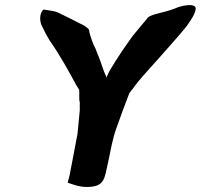

<svg xmlns="http://www.w3.org/2000/svg" viewBox="-20 -737 798 763"><path d="M152 -698C140 -688 135 -660 145 -637L160 -607V-606C165 -598 170 -589 178 -575C215 -523 254 -453 284 -397C289 -389 296 -380 295 -377V-376V-348C295 -342 295 -337 297 -330V-301V-298L288 -205L257 -42C256 -38 251 -20 250 -15L249 -11C270 -4 294 6 325 6C398 6 395 -29 410 -94C420 -141 427 -185 443 -229C461 -279 475 -318 494 -367L509 -386C530 -417 567 -456 608 -502C652 -552 688 -591 725 -637V-638C741 -660 756 -683 758 -704C755 -727 698 -714 677 -704C629 -685 582 -682 566 -666V-665C550 -645 527 -619 508 -595L495 -577C485 -562 475 -549 465 -534C448 -508 431 -482 415 -455C411 -448 408 -438 402 -429C402 -429 401 -433 401 -436V-437H400C389 -461 384 -482 373 -510C368 -521 364 -532 360 -543C351 -559 338 -591 334 -617V-619C328 -626 315 -637 297 -644C271 -658 243 -671 217 -684C208 -689 197 -692 185 -694L154 -699Z"/></svg>

Font: Vapor
Style: SbdObl
Weight: 600
Foundry: Cannot Into Space Fonts
Version: Version 0.179